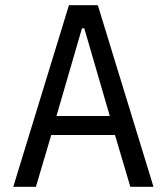

<svg xmlns="http://www.w3.org/2000/svg" viewBox="-20 -718 640 738"><path d="M570 0 356 -698H245L31 0H118L177 -199H422L481 0ZM402 -272H197L295 -609H304Z"/></svg>

Font: IBM Plex Mono
Style: Regular
Weight: 400
Monospace: yes
Designer: Mike Abbink, Paul van der Laan, Pieter van Rosmalen
Foundry: Bold Monday
Version: Version 2.004